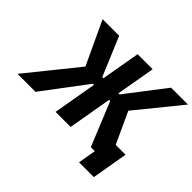

<svg xmlns="http://www.w3.org/2000/svg" viewBox="-212 -962 1360 1360"><g transform="rotate(45 468.0 -282.5)"><path d="M290.2 -404.2 281 -348.6 116.6 -700H282.6L405 -408.2H461.6L447.8 -328.4H391.6L144.6 0H-35.8ZM467.4 -700H618.2L496.2 0H345.4ZM564.4 -328.4H508.6L522.4 -408.2H578.6L803 -700H972L685.6 -347.8L688.4 -404.2L874.4 0H698.6ZM738.6 0H723.2L728.8 -136H910.6L863.8 135H715.6Z"/></g></svg>

Font: Fixel Italic Variable Display Thin
Style: Italic
Weight: 100
Italic angle: -10°
Designer: AlfaBravo + MacPaw
Foundry: Kyrylo Tkachov, Marchela Mozhyna, Serhii Makarenko, Maria Weinstein, Zakhar Kryvoshyya
Version: Version 1.210;Glyphs 3.2 (3217)